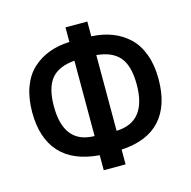

<svg xmlns="http://www.w3.org/2000/svg" viewBox="-98 -708 845 850"><g transform="rotate(-15 324.5 -283.5)"><path d="M613.8 -284.2Q613.8 -162.6 553.7 -96.4Q493.7 -30.3 375 -23.9V43.9H274.9V-24.9Q155.3 -34.2 95.2 -100.6Q35.2 -167 35.2 -285.2Q35.2 -350.1 53.5 -399.7Q71.8 -449.2 105 -479.7Q138.2 -510.3 180.7 -526.1Q223.1 -542 274.9 -543.9V-610.8H375V-543Q426.3 -540.5 468.8 -524.4Q511.2 -508.3 544.2 -477.5Q577.1 -446.8 595.5 -397.5Q613.8 -348.1 613.8 -284.2ZM134.8 -286.1Q134.8 -114.3 274.9 -112.8V-458Q201.2 -452.1 168 -411.4Q134.8 -370.6 134.8 -286.1ZM375 -109.9Q514.2 -114.3 514.2 -285.2Q514.2 -369.6 481 -409.9Q447.8 -450.2 375 -457Z"/></g></svg>

Font: Neutral Grotesk
Style: Regular
Weight: 400
Designer: Nawras Khrais
Foundry: Nawras Khrais
Version: Version 1.000;PS 001.000;hotconv 1.0.88;makeotf.lib2.5.64775